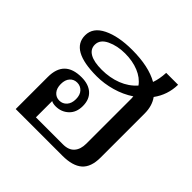

<svg xmlns="http://www.w3.org/2000/svg" viewBox="-158 -731 867 867"><g transform="rotate(45 275.0 -298.0)"><path d="M463 -479Q487 -446 487 -397V-116Q487 -55 455.5 -27.5Q424 0 359 0H61V-205Q61 -312 170 -312Q215 -312 240.5 -289Q266 -266 266 -224Q266 -183 241 -159.5Q216 -136 180 -136Q162 -136 152 -142V-38H325Q361 -38 379 -58.5Q397 -79 397 -115V-404Q397 -412 396 -416Q357 -390 309.5 -376.5Q262 -363 215 -363Q47 -363 47 -457Q47 -507 102 -534Q157 -561 244 -561Q350 -561 413 -525Q424 -555 426 -596H502Q501 -531 463 -479ZM378 -467Q357 -496 319 -511.5Q281 -527 233 -527Q184 -527 146 -509Q108 -491 108 -458Q108 -430 134 -415Q160 -400 210 -400Q262 -400 305.5 -417Q349 -434 378 -467ZM173 -166Q194 -166 208 -181.5Q222 -197 222 -224Q222 -251 208 -266Q194 -281 173 -281Q152 -281 138.5 -266Q125 -251 125 -224Q125 -197 138.5 -181.5Q152 -166 173 -166Z"/></g></svg>

Font: Trirong
Style: Regular
Weight: 400
Designer: Katatrad Team
Foundry: CadsonDemak
Version: Version 1.001